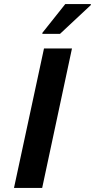

<svg xmlns="http://www.w3.org/2000/svg" viewBox="-20 -927 468 947"><path d="M49 0 197 -688H335L188 0ZM189 -760V-765L302 -907H428V-902L276 -760Z"/></svg>

Font: Saira Expanded SemiBold
Style: Italic
Weight: 600
Width: 7
Italic angle: -12°
Designer: Hector Gatti with collaboration of the Omnibus-Type team
Foundry: Omnibus-Type
Version: Version 1.101